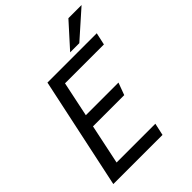

<svg xmlns="http://www.w3.org/2000/svg" viewBox="-236 -961 1082 1082"><g transform="rotate(-45 305.0 -420.0)"><path d="M165 -667H558L542 -594H232L188 -384H448L421 -311H172L122 -73H431L415 0H23ZM610 -840 449 -697H376L505 -840Z"/></g></svg>

Font: Epunda Sans
Style: Italic
Weight: 400
Italic angle: -12.0243°
Designer: Simon Atzbach
Foundry: typofactur
Version: Version 2.204; ttfautohint (v1.8.4.7-5d5b)